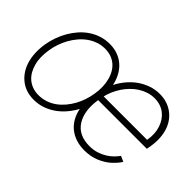

<svg xmlns="http://www.w3.org/2000/svg" viewBox="-82 -853 1162 1162"><g transform="rotate(45 499.5 -271.5)"><path d="M60 -274.5Q65.7 -308.9 77.8 -343Q89.8 -377.1 107.8 -408.2Q125.7 -439.3 149.1 -465.9Q172.6 -492.5 201.3 -512.1Q230.1 -531.6 263.8 -542.6Q297.6 -553.6 335.6 -553.6Q373.6 -553.6 405 -541.9Q436.4 -530.2 460.4 -508.9Q484.4 -487.6 500.5 -457.6Q516.7 -427.6 524.1 -391Q541.2 -425.1 566.1 -454.9Q590.9 -484.7 621.6 -506.6Q652.3 -528.4 688.4 -541Q724.4 -553.6 763.8 -553.6Q825.3 -553.6 871.4 -521.7Q894.5 -505.7 911.8 -482.8Q929 -459.9 939.1 -430.6Q949.2 -401.3 951.5 -365.9Q953.8 -330.6 947.1 -290.1L942.1 -263.1H525.6Q509.2 -158.7 550.1 -93.8Q591.3 -28.8 685.7 -28.8Q718.8 -28.8 746.8 -37.8Q774.9 -46.9 797.1 -60.7Q819.2 -74.6 835.6 -91.1Q851.9 -107.6 861.9 -122.5L897.7 -106.5Q889.6 -93.4 877.8 -79.7Q866.1 -66.1 850.9 -51.8Q820 -24.1 777.3 -6.4Q734.7 11.4 680.4 11.4Q642 11.4 609.6 0.9Q577.1 -9.6 551.8 -29.7Q526.6 -49.7 509.4 -79.2Q492.2 -108.7 484.7 -146.7Q466.6 -113.3 442.3 -84.5Q418 -55.8 388 -34.4Q358 -13.1 322.8 -0.9Q287.6 11.4 248.2 11.4Q180 11.4 133.2 -25.6Q109.7 -44 92.7 -69.6Q75.6 -95.2 66.2 -127Q56.8 -158.7 55 -195.8Q53.3 -233 60 -274.5ZM104.8 -146.7Q111.9 -119.7 124.6 -97.8Q137.4 -76 155.7 -60.7Q174 -45.5 197.4 -37.1Q220.9 -28.8 248.9 -28.8Q282 -28.8 310.7 -38.7Q339.5 -48.7 363.8 -66.2Q388.1 -83.8 408 -107.4Q427.9 -131 443 -158.2Q458.1 -185.4 468 -215.2Q478 -245 482.6 -274.5Q494 -341.3 479.4 -395.2Q472.7 -422.2 459.9 -444.1Q447.1 -465.9 429 -481.2Q410.9 -496.4 387.4 -504.8Q364 -513.1 335.9 -513.1Q303.6 -513.1 275 -503Q246.4 -492.9 221.9 -475.3Q197.4 -457.7 177.4 -433.9Q157.3 -410.2 142 -382.8Q126.8 -355.5 116.7 -325.8Q106.5 -296.2 101.9 -267Q90.6 -196.4 104.8 -146.7ZM533.4 -302.6H905.2Q915.5 -361.9 899.5 -409.4Q891.7 -433.2 878.6 -452.4Q865.4 -471.6 847.7 -485.1Q829.9 -498.6 807.7 -505.9Q785.5 -513.1 759.6 -513.1Q731.2 -513.1 705.1 -504.6Q679 -496.1 655.9 -481.4Q632.8 -466.6 612.9 -446.4Q593 -426.1 577.4 -402.7Q561.8 -379.3 550.6 -353.7Q539.4 -328.1 533.4 -302.6Z"/></g></svg>

Font: Inter P Extra Light
Style: Italic
Weight: 200
Italic angle: 9.39999°
Designer: Rasmus Andersson
Foundry: rsms
Version: Version 3.018;git-588b23468